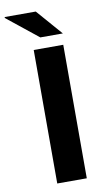

<svg xmlns="http://www.w3.org/2000/svg" viewBox="-116 -925 558 973"><g transform="rotate(-10 163.5 -438.5)"><path d="M97 0V-687H249V0ZM257 -744H141L-19 -872V-877H141Z"/></g></svg>

Font: Archivo SemiBold Expanded SemiBold
Style: Regular
Weight: 600
Width: 7
Version: Version 2.001